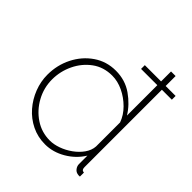

<svg xmlns="http://www.w3.org/2000/svg" viewBox="-201 -865 1010 1010"><g transform="rotate(45 304.5 -360.0)"><path d="M44 -258Q44 -330 75 -391.5Q106 -453 160.5 -490.5Q215 -528 284 -528Q354 -528 407.5 -490.5Q461 -453 492 -402V-628H371V-656H492V-730H526V-656H600V-628H526V-52Q526 -30 544 -30V0Q532 1 526 -1Q512 -4 503 -16.5Q494 -29 494 -43V-106Q462 -54 407.5 -22Q353 10 294 10Q240 10 194 -12.5Q148 -35 114.5 -73.5Q81 -112 62.5 -160Q44 -208 44 -258ZM492 -172V-351Q478 -391 445 -424Q412 -457 371 -476.5Q330 -496 289 -496Q225 -496 178 -461.5Q131 -427 105 -372.5Q79 -318 79 -258Q79 -196 108.5 -142Q138 -88 187.5 -55Q237 -22 298 -22Q327 -22 359.5 -33.5Q392 -45 421.5 -66Q451 -87 470.5 -114.5Q490 -142 492 -172Z"/></g></svg>

Font: Raleway ExtraLight
Style: Regular
Weight: 200
Designer: Matt McInerney, Pablo Impallari, Rodrigo Fuenzalida
Foundry: Matt McInerney, Pablo Impallari, Rodrigo Fuenzalida
Version: Version 4.026